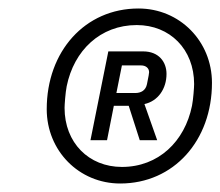

<svg xmlns="http://www.w3.org/2000/svg" viewBox="-20 -730 519 452"><path d="M263 -298C389 -298 479 -399 479 -535C479 -633 403 -710 306 -710C180 -710 90 -609 90 -473C90 -375 166 -298 263 -298ZM267 -337C189 -337 132 -394 132 -476C132 -483 134 -512 137 -527C154 -611 216 -671 302 -671C380 -671 437 -614 437 -532C437 -525 435 -496 432 -481C415 -397 353 -337 267 -337ZM248 -481H283L309 -400H350L320 -485C352 -492 372 -521 372 -556C372 -584 354 -609 317 -609H235L193 -400H232ZM254 -511 267 -576H312C324 -576 331 -569 331 -560C331 -557 330 -552 326 -532C323 -517 312 -511 298 -511Z"/></svg>

Font: Braiins Sans
Style: Italic
Weight: 400
Italic angle: -11.31°
Designer: Mike Abbink, Paul van der Laan, Pieter van Rosmalen, Jiri Chlebus, Lubos Buracinsky
Foundry: Bold Monday, Sudetype
Version: Version 1.000;hotconv 1.0.109;makeotfexe 2.5.65596